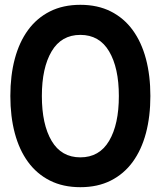

<svg xmlns="http://www.w3.org/2000/svg" viewBox="-20 -748 668 798"><path d="M314 -728Q386 -728 440.5 -700.5Q495 -673 531.5 -623Q568 -573 586.5 -503.5Q605 -434 605 -349Q605 -264 586.5 -194.5Q568 -125 531.5 -75Q495 -25 440.5 2.5Q386 30 314 30Q242 30 187.5 2.5Q133 -25 96.5 -75Q60 -125 41.5 -194.5Q23 -264 23 -349Q23 -434 41.5 -503.5Q60 -573 96.5 -623Q133 -673 187.5 -700.5Q242 -728 314 -728ZM154 -349Q154 -231 194.5 -162.5Q235 -94 314 -94Q393 -94 433.5 -162.5Q474 -231 474 -349Q474 -466 433.5 -534.5Q393 -603 314 -603Q235 -603 194.5 -534.5Q154 -466 154 -349Z"/></svg>

Font: Varela Round Precious
Style: Bold
Weight: 700
Version: Version 1.000